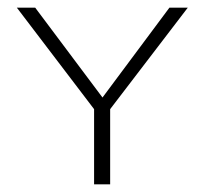

<svg xmlns="http://www.w3.org/2000/svg" viewBox="-20 -482 535 502"><path d="M228 -194 24 -462H72L257 -215H239L423 -462H471L266 -194ZM226 0V-207H268V0Z"/></svg>

Font: Ysabeau SC ExtraLight
Style: Regular
Weight: 250
Designer: Christian Thalmann (Catharsis Fonts)
Version: Version 2.001;gftools[0.9.30]; featfreeze: smcp